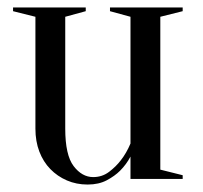

<svg xmlns="http://www.w3.org/2000/svg" viewBox="-20 -480 545 515"><path d="M410 -435V-25L470 -10V0H330V-60Q319 -39 302 -22Q288 -8 266.5 3.5Q245 15 215 15Q185 15 159.5 4Q134 -7 115 -26.5Q96 -46 85.5 -73.5Q75 -101 75 -135V-435L15 -450V-460H210V-450L155 -435V-135Q155 -64 177.5 -34.5Q200 -5 230 -5Q254 -5 272.5 -19Q291 -33 304 -50Q319 -69 330 -95V-435L275 -450V-460H470V-450Z"/></svg>

Font: Oranienbaum
Style: Regular
Weight: 400
Designer: Oleg Pospelov and Jovanny Lemonad
Foundry: Oleg Pospelov and jovanny Lemonad
Version: Version 1.001; ttfautohint (v0.91) -l 8 -r 50 -G 200 -x 0 -w